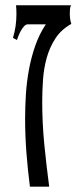

<svg xmlns="http://www.w3.org/2000/svg" viewBox="-20 -703 310 724"><path d="M247.6 -683.1Q244.6 -675.8 243.9 -668.2Q243.2 -660.6 243.2 -653.3Q243.2 -643.1 244.4 -632.8Q245.6 -622.6 249 -612.8Q210.9 -591.8 189 -558.1Q167 -524.4 156 -484.4Q145 -444.3 142.1 -401.4Q139.2 -358.4 139.2 -319.3Q139.2 -238.8 147 -159.2Q154.8 -79.6 165.5 1H92.8Q84.5 -64 79.6 -127.7Q74.7 -191.4 74.7 -256.8Q74.7 -299.8 77.6 -346.7Q80.6 -393.6 89.1 -440.2Q97.7 -486.8 113 -530.8Q128.4 -574.7 152.8 -611.3H85.4Q77.6 -611.3 71 -604.2Q64.5 -597.2 59.1 -587.6Q53.7 -578.1 49.8 -568.1Q45.9 -558.1 43.9 -552.2L28.8 -560.1Q42 -602.5 42 -649.9Q42 -667 40.5 -683.1Z"/></svg>

Font: XAYAX
Style: Regular
Weight: 400
Designer: Peter Wiegel
Foundry: Peter Wiegel
Version: Version 1.000 2009 initial release